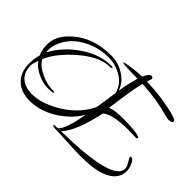

<svg xmlns="http://www.w3.org/2000/svg" viewBox="-131 -923 1269 1269"><g transform="rotate(45 503.0 -289.0)"><path d="M710 65Q690 65 658.5 63.5Q627 62 586 60Q545 58 513.5 56.5Q482 55 462 55Q459 55 455 53H451Q441 53 441 45Q441 40 476 40Q515 9 543 -152Q518 -110 483 -75.5Q448 -41 404 -13Q311 44 216 44Q134 44 86.5 -2Q39 -48 39 -130Q39 -173 51 -215Q34 -254 34 -300Q34 -375 92 -434Q202 -550 385 -550Q451 -550 506 -516Q566 -479 585 -420Q593 -469 601.5 -505Q610 -541 617 -564Q540 -564 501 -567Q474 -569 474 -573Q474 -577 508 -583Q576 -594 629 -595Q650 -643 669 -643Q685 -643 685 -627Q685 -625 674 -595Q826 -590 949 -556Q986 -546 986 -532Q986 -517 954 -517Q937 -517 913 -524Q810 -555 665 -563Q658 -537 651.5 -503.5Q645 -470 639 -430Q629 -363 624.5 -329.5Q620 -296 620 -295Q656 -311 741 -311Q845 -311 889 -297Q895 -296 895 -290Q895 -280 886 -280Q874 -280 850 -281Q826 -282 814 -282Q668 -282 618 -240Q573 -32 505 39Q980 32 980 -85Q980 -105 963 -131Q947 -156 947 -162Q947 -169 954 -169Q972 -169 987 -134Q999 -106 999 -82Q999 0 904 38Q837 65 710 65ZM196 2Q264 2 340 -34Q471 -96 539 -204Q543 -210 547.5 -219Q552 -228 558 -240Q560 -243 570 -315Q575 -352 578 -371Q581 -390 581 -391Q581 -405 568 -430Q544 -476 490 -503Q440 -529 385 -529Q290 -529 210 -487Q123 -442 84 -360Q65 -321 65 -276Q65 -266 67 -260Q120 -359 219 -428Q326 -502 430 -502Q450 -502 450 -496Q450 -490 429 -490Q338 -490 225 -393Q120 -302 80 -211Q100 -171 163 -141Q220 -114 270 -114H281Q292 -114 292 -110Q292 -100 243 -100Q195 -100 146 -123Q97 -146 70 -184Q55 -142 55 -128Q55 -64 93 -31Q131 2 196 2Z"/></g></svg>

Font: Love Light
Style: Regular
Weight: 400
Designer: Robert E. Leuschke
Foundry: Robert E. Leuschke
Version: Version 1.010; ttfautohint (v1.8.3)